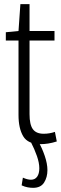

<svg xmlns="http://www.w3.org/2000/svg" viewBox="-20 -683 293 923"><path d="M176 10Q114 10 91.5 -28Q69 -66 69 -130V-488H8V-528L69 -534L78 -663H122V-534H242V-488H122V-134Q122 -84 138 -62Q154 -40 190 -40Q218 -40 244 -49L253 -3Q231 4 211.5 7Q192 10 176 10ZM90 171Q112 181 129 181Q148 181 158.5 166.5Q169 152 169 126Q169 100 157.5 67Q146 34 128 -1H165Q182 28 195 66Q208 104 208 135Q208 169 192 194.5Q176 220 139 220Q127 220 113 217.5Q99 215 84 208Z"/></svg>

Font: Georama Condensed Light
Style: Regular
Weight: 300
Width: 3
Designer: Jean-Baptiste Levee
Foundry: Production Type
Version: Version 1.000